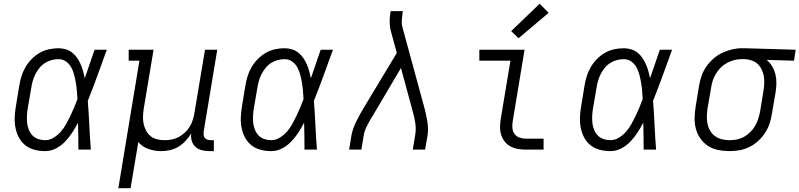

<svg xmlns="http://www.w3.org/2000/svg" viewBox="-20 -794 4243 1019"><path d="M220 8Q191 8 163.5 1Q136 -6 115 -22.5Q94 -39 81 -63Q68 -87 62.5 -114Q57 -141 58 -170Q59 -199 64 -228L82 -338Q86 -363 93.5 -388Q101 -413 114.5 -436.5Q128 -460 147.5 -480Q167 -500 190.5 -513.5Q214 -527 239.5 -532.5Q265 -538 291 -538Q311 -538 330 -532Q349 -526 364 -514Q379 -502 389.5 -486.5Q400 -471 408 -453Q416 -435 421 -416.5Q426 -398 430 -379Q443 -417 456 -454.5Q469 -492 482 -530H547Q522 -462 497.5 -394Q473 -326 446 -259Q451 -194 454 -129.5Q457 -65 462 0H396Q396 -36 395.5 -72Q395 -108 394 -143Q380 -116 363.5 -90.5Q347 -65 325.5 -42.5Q304 -20 276.5 -6Q249 8 220 8ZM220 -50Q243 -50 265 -63.5Q287 -77 303 -95.5Q319 -114 331 -135.5Q343 -157 353.5 -179Q364 -201 373.5 -223.5Q383 -246 391 -268Q390 -290 388 -312Q386 -334 382.5 -355Q379 -376 373.5 -397Q368 -418 358 -436.5Q348 -455 330.5 -467.5Q313 -480 291 -480Q272 -480 253.5 -475Q235 -470 218.5 -459.5Q202 -449 189.5 -433.5Q177 -418 168 -400.5Q159 -383 154 -365Q149 -347 146 -328L127 -218Q124 -199 123 -179.5Q122 -160 124 -141.5Q126 -123 133 -105.5Q140 -88 152.5 -75Q165 -62 183 -56Q201 -50 220 -50Z M608 205 720 -472H663V-530H795L743 -218Q740 -198 739 -177.5Q738 -157 742 -138Q746 -119 755 -101.5Q764 -84 778.5 -72Q793 -60 812.5 -55Q832 -50 852 -50Q852 -50 852.5 -50Q853 -50 853 -50Q872 -50 891 -53.5Q910 -57 928 -66.5Q946 -76 961 -90Q976 -104 986.5 -121Q997 -138 1003 -157Q1009 -176 1012 -195L1068 -530H1133L1061 -96Q1060 -86 1061 -77Q1062 -68 1067.5 -61.5Q1073 -55 1081.5 -52.5Q1090 -50 1099 -50H1115V8H1090Q1070 8 1050.5 3Q1031 -2 1017 -15Q1003 -28 997.5 -47Q992 -66 995 -86Q982 -65 965 -46.5Q948 -28 926.5 -15Q905 -2 881.5 3Q858 8 835 8Q800 8 767.5 -3.5Q735 -15 714 -40L673 205Z M1420 8Q1391 8 1363.5 1Q1336 -6 1315 -22.5Q1294 -39 1281 -63Q1268 -87 1262.5 -114Q1257 -141 1258 -170Q1259 -199 1264 -228L1282 -338Q1286 -363 1293.5 -388Q1301 -413 1314.5 -436.5Q1328 -460 1347.5 -480Q1367 -500 1390.5 -513.5Q1414 -527 1439.5 -532.5Q1465 -538 1491 -538Q1511 -538 1530 -532Q1549 -526 1564 -514Q1579 -502 1589.5 -486.5Q1600 -471 1608 -453Q1616 -435 1621 -416.5Q1626 -398 1630 -379Q1643 -417 1656 -454.5Q1669 -492 1682 -530H1747Q1722 -462 1697.5 -394Q1673 -326 1646 -259Q1651 -194 1654 -129.5Q1657 -65 1662 0H1596Q1596 -36 1595.5 -72Q1595 -108 1594 -143Q1580 -116 1563.5 -90.5Q1547 -65 1525.5 -42.5Q1504 -20 1476.5 -6Q1449 8 1420 8ZM1420 -50Q1443 -50 1465 -63.5Q1487 -77 1503 -95.5Q1519 -114 1531 -135.5Q1543 -157 1553.5 -179Q1564 -201 1573.5 -223.5Q1583 -246 1591 -268Q1590 -290 1588 -312Q1586 -334 1582.5 -355Q1579 -376 1573.5 -397Q1568 -418 1558 -436.5Q1548 -455 1530.5 -467.5Q1513 -480 1491 -480Q1472 -480 1453.5 -475Q1435 -470 1418.5 -459.5Q1402 -449 1389.5 -433.5Q1377 -418 1368 -400.5Q1359 -383 1354 -365Q1349 -347 1346 -328L1327 -218Q1324 -199 1323 -179.5Q1322 -160 1324 -141.5Q1326 -123 1333 -105.5Q1340 -88 1352.5 -75Q1365 -62 1383 -56Q1401 -50 1420 -50Z M1833 0 1845 -74Q1848 -92 1854.5 -110.5Q1861 -129 1869.5 -146.5Q1878 -164 1887.5 -181.5Q1897 -199 1907 -216L2086 -513L2053 -634Q2048 -656 2048 -680Q2048 -704 2052 -728L2053 -735H2118L2117 -728Q2114 -708 2112.5 -688Q2111 -668 2116 -649L2234 -216Q2238 -199 2242 -181.5Q2246 -164 2248.5 -146.5Q2251 -129 2251.5 -110.5Q2252 -92 2249 -74L2236 0H2171L2183 -74Q2189 -106 2184.5 -138Q2180 -170 2171 -201L2108 -433L1962 -186Q1961 -184 1960 -182.5Q1959 -181 1958 -179L1957 -178Q1956 -176 1954.5 -173.5Q1953 -171 1951 -169V-168Q1937 -145 1925.5 -121.5Q1914 -98 1910 -74L1898 0Z M2771 0Q2749 0 2728.5 -3.5Q2708 -7 2690 -16.5Q2672 -26 2659.5 -41.5Q2647 -57 2640.5 -76.5Q2634 -96 2634 -117Q2634 -138 2637 -159L2689 -472H2524V-530H2764L2701 -150Q2698 -132 2699.5 -114.5Q2701 -97 2710.5 -83.5Q2720 -70 2736.5 -64Q2753 -58 2771 -58H2865V0ZM2732 -591 2693 -629 2844 -774 2892 -726Z M3220 8Q3191 8 3163.5 1Q3136 -6 3115 -22.5Q3094 -39 3081 -63Q3068 -87 3062.5 -114Q3057 -141 3058 -170Q3059 -199 3064 -228L3082 -338Q3086 -363 3093.5 -388Q3101 -413 3114.5 -436.5Q3128 -460 3147.5 -480Q3167 -500 3190.5 -513.5Q3214 -527 3239.5 -532.5Q3265 -538 3291 -538Q3311 -538 3330 -532Q3349 -526 3364 -514Q3379 -502 3389.5 -486.5Q3400 -471 3408 -453Q3416 -435 3421 -416.5Q3426 -398 3430 -379Q3443 -417 3456 -454.5Q3469 -492 3482 -530H3547Q3522 -462 3497.5 -394Q3473 -326 3446 -259Q3451 -194 3454 -129.5Q3457 -65 3462 0H3396Q3396 -36 3395.5 -72Q3395 -108 3394 -143Q3380 -116 3363.5 -90.5Q3347 -65 3325.5 -42.5Q3304 -20 3276.5 -6Q3249 8 3220 8ZM3220 -50Q3243 -50 3265 -63.5Q3287 -77 3303 -95.5Q3319 -114 3331 -135.5Q3343 -157 3353.5 -179Q3364 -201 3373.5 -223.5Q3383 -246 3391 -268Q3390 -290 3388 -312Q3386 -334 3382.5 -355Q3379 -376 3373.5 -397Q3368 -418 3358 -436.5Q3348 -455 3330.5 -467.5Q3313 -480 3291 -480Q3272 -480 3253.5 -475Q3235 -470 3218.5 -459.5Q3202 -449 3189.5 -433.5Q3177 -418 3168 -400.5Q3159 -383 3154 -365Q3149 -347 3146 -328L3127 -218Q3124 -199 3123 -179.5Q3122 -160 3124 -141.5Q3126 -123 3133 -105.5Q3140 -88 3152.5 -75Q3165 -62 3183 -56Q3201 -50 3220 -50Z M3850 8Q3820 8 3791 2Q3762 -4 3738 -19.5Q3714 -35 3697.5 -58.5Q3681 -82 3673.5 -109.5Q3666 -137 3666.5 -167.5Q3667 -198 3672 -228L3690 -338Q3694 -364 3703 -390Q3712 -416 3728 -439.5Q3744 -463 3765.5 -482Q3787 -501 3812 -513Q3837 -525 3864 -531.5Q3891 -538 3917 -538Q3921 -538 3925 -538Q3929 -538 3933 -538L4203 -530L4194 -472L4049 -476Q4066 -462 4078 -442Q4090 -422 4095.5 -399Q4101 -376 4100.5 -351.5Q4100 -327 4096 -302L4077 -192Q4073 -165 4064.5 -139Q4056 -113 4040.5 -89Q4025 -65 4003.5 -45.5Q3982 -26 3956.5 -13.5Q3931 -1 3904 3.5Q3877 8 3850 8ZM3851 -50Q3871 -50 3891 -54Q3911 -58 3929 -68Q3947 -78 3962 -93Q3977 -108 3987.5 -126Q3998 -144 4004 -163Q4010 -182 4014 -202L4032 -312Q4035 -331 4036 -350.5Q4037 -370 4034 -388.5Q4031 -407 4023 -424Q4015 -441 4002 -453.5Q3989 -466 3971 -472.5Q3953 -479 3934 -480H3923Q3921 -480 3918.5 -480Q3916 -480 3913 -480Q3894 -480 3874.5 -474.5Q3855 -469 3837.5 -459.5Q3820 -450 3805 -435Q3790 -420 3779.5 -402.5Q3769 -385 3763 -366.5Q3757 -348 3754 -328L3735 -218Q3732 -198 3731.5 -177Q3731 -156 3735 -136.5Q3739 -117 3749 -100Q3759 -83 3775 -71.5Q3791 -60 3810.5 -55Q3830 -50 3851 -50Z"/></svg>

Font: Iosevka Curly Slab LtEx
Style: Italic
Weight: 300
Width: 7
Italic angle: -9°
Monospace: yes
Designer: Belleve Invis
Foundry: Belleve Invis
Version: Version 11.1.0; ttfautohint (v1.8.3)